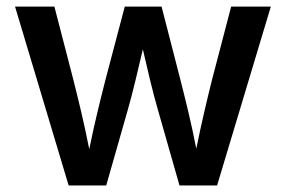

<svg xmlns="http://www.w3.org/2000/svg" viewBox="-20 -566 873 586"><path d="M189.5 0H304.2L370.1 -231C385.7 -285.2 400.9 -351.6 416 -415.5C430.7 -351.6 445.8 -286.1 461.9 -231L527.8 0H642.6L806.6 -545.9H685.5L627.4 -323.7C612.3 -263.2 595.7 -194.3 579.1 -112.3C563 -194.8 545.4 -264.2 530.3 -323.7L473.1 -545.9H360.8L302.2 -323.7C286.6 -262.2 269 -192.9 252.4 -110.8C235.8 -195.3 218.3 -265.1 203.6 -323.7L146 -545.9H25.9Z"/></svg>

Font: Raveo Medium
Style: Regular
Weight: 500
Designer: Jakub Foglar, Rasmus Andersson (Inter)
Foundry: Jakubfoglar.com
Version: Version 1.100;Glyphs 3.2.3 (3260)